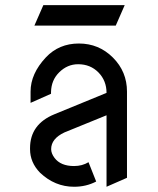

<svg xmlns="http://www.w3.org/2000/svg" viewBox="-20 -713 602 733"><path d="M145.5 -693.4H456.1L421.9 -615.2H111.3ZM175.3 -143.6Q175.3 -127.4 188 -110.4Q211.4 -79.1 262.7 -79.1Q293.9 -79.1 317.9 -93.8L347.2 -20Q309.1 0 262.7 0Q189.5 0 132.8 -53.7Q94.7 -92.8 94.7 -143.6Q94.7 -145.5 94.7 -147.5Q94.7 -238.8 188 -276.9L386.7 -358.4Q386.7 -404.8 356 -436.3Q325.2 -467.8 278.3 -467.8Q237.3 -467.8 206.1 -437Q175.8 -407.2 174.8 -361.8V-355L96.7 -320.3V-363.3Q96.7 -431.6 155.3 -494.1Q205.1 -546.9 281.2 -546.9Q357.4 -546.9 411.1 -493.2Q464.8 -439.5 464.8 -363.3V-34.2L386.7 0V-272.9L226.1 -207.5Q175.3 -183.6 175.3 -143.6Z"/></svg>

Font: NovaMono
Style: Regular
Weight: 400
Monospace: yes
Version: Version 1.2